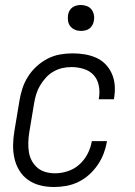

<svg xmlns="http://www.w3.org/2000/svg" viewBox="-20 -742 540 770"><path d="M197 8Q168 8 141.5 1.5Q115 -5 93.5 -20Q72 -35 58 -57.5Q44 -80 38 -106.5Q32 -133 32.5 -161Q33 -189 38 -218L58 -338Q62 -363 70 -387.5Q78 -412 92.5 -435Q107 -458 127.5 -476.5Q148 -495 171.5 -507Q195 -519 220.5 -523.5Q246 -528 271 -528Q296 -528 320 -524Q344 -520 365.5 -510.5Q387 -501 403 -484.5Q419 -468 428.5 -446.5Q438 -425 440 -401Q442 -377 438 -352L437 -344H376L377 -350Q381 -375 376 -399.5Q371 -424 355.5 -441Q340 -458 316 -465.5Q292 -473 267 -473Q248 -473 230 -469Q212 -465 194.5 -455Q177 -445 164 -430.5Q151 -416 141 -399.5Q131 -383 125.5 -365Q120 -347 117 -329L97 -209Q94 -189 93.5 -169.5Q93 -150 96 -131.5Q99 -113 108 -96.5Q117 -80 131 -68.5Q145 -57 163 -52Q181 -47 201 -47Q226 -47 252 -55.5Q278 -64 298.5 -82.5Q319 -101 331.5 -125.5Q344 -150 348 -175V-176H409V-175Q405 -151 396 -127Q387 -103 372 -81Q357 -59 337.5 -41.5Q318 -24 294.5 -12.5Q271 -1 246 3.5Q221 8 197 8ZM305 -618Q292 -618 281 -622.5Q270 -627 262.5 -636Q255 -645 253 -657.5Q251 -670 253 -683Q254 -691 259 -699.5Q264 -708 271.5 -713Q279 -718 287.5 -720Q296 -722 304 -722Q317 -722 328.5 -717.5Q340 -713 347 -704Q354 -695 356.5 -682.5Q359 -670 356 -657Q355 -649 350 -640.5Q345 -632 338 -627Q331 -622 322 -620Q313 -618 305 -618Z"/></svg>

Font: Iosevka Light Oblique
Style: Regular
Weight: 300
Italic angle: -9°
Monospace: yes
Designer: Belleve Invis
Foundry: Belleve Invis
Version: Version 32.5.0; ttfautohint (v1.8.4)